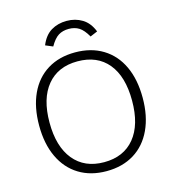

<svg xmlns="http://www.w3.org/2000/svg" viewBox="-131 -1021 1026 1137"><g transform="rotate(-15 382.5 -452.5)"><path d="M65 -356Q65 -468 103 -550Q141 -632 212.5 -676Q284 -720 382 -720Q480 -720 552 -676Q624 -632 662 -550.5Q700 -469 700 -357Q700 -245 661.5 -162.5Q623 -80 551.5 -36Q480 8 382 8Q285 8 213.5 -36Q142 -80 103.5 -162Q65 -244 65 -356ZM635 -357Q635 -505 569 -585Q503 -665 382 -665Q262 -665 195.5 -584.5Q129 -504 129 -357Q129 -210 195.5 -128.5Q262 -47 382 -47Q502 -47 568.5 -128Q635 -209 635 -357ZM541 -806 496 -787Q471 -831 444.5 -847.5Q418 -864 382 -864Q345 -864 318.5 -847.5Q292 -831 267 -787L222 -806Q245 -863 286.5 -888Q328 -913 382 -913Q435 -913 477 -887.5Q519 -862 541 -806Z"/></g></svg>

Font: Muli Light
Style: Regular
Weight: 300
Designer: Vernon Adams
Foundry: Vernon Adams
Version: Version 2.100